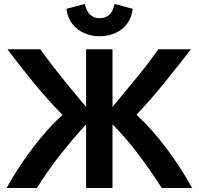

<svg xmlns="http://www.w3.org/2000/svg" viewBox="-20 -939 993 959"><path d="M13 0Q50 -67 96 -134Q142 -201 192 -260.5Q242 -320 292 -365Q214 -445 145.5 -529Q77 -613 17 -693H181Q236 -617 292.5 -547Q349 -477 410 -405V-693H542V-405Q603 -479 662 -550.5Q721 -622 771 -693H934Q867 -607 801.5 -526Q736 -445 662 -366Q742 -291 813 -196Q884 -101 940 0H788Q728 -93 669.5 -170.5Q611 -248 542 -318V0H410V-318Q340 -241 282 -167.5Q224 -94 164 0ZM477 -758Q436 -758 400 -774Q364 -790 340.5 -820.5Q317 -851 312 -895L404 -919Q412 -882 431 -865Q450 -848 477 -848Q506 -848 525 -864Q544 -880 552 -919L643 -895Q638 -851 614.5 -820Q591 -789 555 -773.5Q519 -758 477 -758Z"/></svg>

Font: Ubuntu Sans
Style: Bold
Weight: 700
Designer: Dalton Maag Ltd
Foundry: Dalton Maag Ltd
Version: Version 1.006; ttfautohint (v1.8.4.7-5d5b)